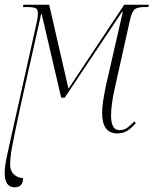

<svg xmlns="http://www.w3.org/2000/svg" viewBox="-40 -556 652 816"><path d="M22 240Q-20 240 -20 179Q-20 154 -13 119Q-6 84 7.5 25Q21 -34 43 -133L116 -461Q119 -474 120 -483.5Q121 -493 121 -500Q121 -517 110.5 -521.5Q100 -526 76 -526H58L59 -536H169L251 -179L488 -536H592L591 -526H574Q544 -526 532 -516Q520 -506 511 -465L446 -173Q440 -145 436 -117Q432 -89 432 -66Q432 -3 467 -3Q487 -3 499.5 -12Q512 -21 531 -40L537 -32Q519 -12 501.5 -0.5Q484 11 458 11Q394 11 394 -77Q394 -99 398.5 -128Q403 -157 410 -191L482 -506H479L235 -141H220L137 -497H135L50 -118Q35 -48 25.5 -3Q16 42 11 70Q6 98 4.5 115Q3 132 3 144Q3 170 19 185Q35 200 58 201Q58 240 22 240Z"/></svg>

Font: Noto Serif Display Condensed ExtraLight
Style: Italic
Weight: 200
Width: 3
Italic angle: -12°
Designer: Monotype Design Team
Foundry: Monotype Imaging Inc.
Version: Version 2.009